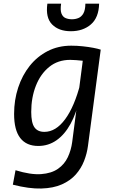

<svg xmlns="http://www.w3.org/2000/svg" viewBox="-20 -812 640 1076"><path d="M52 223 67 142Q152 168 210.2 163.8Q268.5 159.5 305 134Q341.5 108.5 360 69Q378.5 29.5 384.5 -15.5L441 -449.5L453 -545.5L544.5 -534L473 5.5Q467.5 48 451.2 89.8Q435 131.5 404.8 165.8Q374.5 200 327 221.2Q279.5 242.5 211.5 244.5Q143.5 246.5 52 223ZM194.5 6Q128 6 93.5 -38.5Q59 -83 59 -173.5Q59 -251.5 81.8 -320.8Q104.5 -390 146.5 -442.8Q188.5 -495.5 247.5 -525.8Q306.5 -556 379 -556Q412 -556 444.2 -552.5Q476.5 -549 502.8 -544Q529 -539 543.5 -534L502.5 -460Q501.5 -462.5 486.2 -465.5Q471 -468.5 449.2 -471Q427.5 -473.5 406.8 -475Q386 -476.5 373.5 -476.5Q304.5 -476.5 255.8 -437Q207 -397.5 181 -331.2Q155 -265 155 -184.5Q155 -124 173 -98.5Q191 -73 228.5 -73Q293 -73 345.2 -144Q397.5 -215 431 -346L440.5 -312L426 -261.5Q408.5 -178 375.5 -118Q342.5 -58 296.8 -26Q251 6 194.5 6ZM377 -637Q309.5 -637 272 -675Q234.5 -713 245.5 -791.5H322.5Q317 -755 324.5 -736Q332 -717 348 -710.5Q364 -704 383 -704Q402.5 -704 419.2 -710.8Q436 -717.5 447 -736.2Q458 -755 458.5 -791.5H535.5Q533.5 -713 489.2 -675Q445 -637 377 -637Z"/></svg>

Font: Spline Sans Mono
Style: Italic
Weight: 400
Italic angle: -4°
Monospace: yes
Designer: Eben Sorkin, Mirko Velimirovic
Foundry: Sorkin Type
Version: Version 1.004